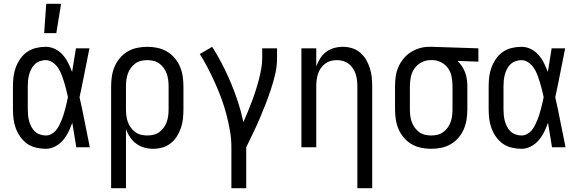

<svg xmlns="http://www.w3.org/2000/svg" viewBox="-20 -774 3040 1009"><path d="M220 8Q195 8 169.5 2Q144 -4 123 -18.5Q102 -33 87 -54.5Q72 -76 63 -100Q54 -124 51 -149Q48 -174 48 -200V-320Q48 -346 51 -371Q54 -396 63 -420Q72 -444 87 -465.5Q102 -487 123 -501.5Q144 -516 169.5 -522Q195 -528 220 -528Q246 -528 269.5 -516.5Q293 -505 310 -485.5Q327 -466 338.5 -443Q350 -420 359 -396Q364 -427 369 -458Q374 -489 379 -520H450Q437 -456 424.5 -391.5Q412 -327 398 -263Q413 -198 425.5 -132Q438 -66 452 0H381Q376 -32 370.5 -64Q365 -96 360 -128V-129Q351 -104 339.5 -80.5Q328 -57 311 -37Q294 -17 270 -4.5Q246 8 220 8ZM220 -62Q236 -62 250 -69.5Q264 -77 274 -89Q284 -101 291 -115Q298 -129 304 -143.5Q310 -158 314.5 -173Q319 -188 323 -203Q327 -218 330.5 -233Q334 -248 337 -264Q333 -283 328 -303Q323 -323 317 -342.5Q311 -362 304 -380.5Q297 -399 286 -416Q275 -433 257.5 -445.5Q240 -458 220 -458Q205 -458 189.5 -452.5Q174 -447 163 -436.5Q152 -426 144.5 -411.5Q137 -397 133 -382Q129 -367 127.5 -351.5Q126 -336 126 -320V-200Q126 -184 127.5 -168.5Q129 -153 133 -138Q137 -123 144.5 -108.5Q152 -94 163 -83.5Q174 -73 189.5 -67.5Q205 -62 220 -62ZM212 -600 223 -754H301L276 -600Z M564 215V-320Q564 -347 568 -373.5Q572 -400 582.5 -424.5Q593 -449 610.5 -469.5Q628 -490 651 -503.5Q674 -517 700.5 -522.5Q727 -528 754 -528Q781 -528 807.5 -522.5Q834 -517 857 -503.5Q880 -490 897.5 -469.5Q915 -449 925.5 -424.5Q936 -400 940 -373.5Q944 -347 944 -320V-200Q944 -175 941.5 -150.5Q939 -126 931 -102.5Q923 -79 910 -58Q897 -37 877.5 -21.5Q858 -6 834 1Q810 8 785 8Q761 8 738 1.5Q715 -5 696 -19Q677 -33 663.5 -53Q650 -73 642 -96V215ZM754 -62Q771 -62 787.5 -66Q804 -70 817.5 -80Q831 -90 841 -104Q851 -118 856.5 -134Q862 -150 864 -166.5Q866 -183 866 -200V-320Q866 -337 864 -353.5Q862 -370 856.5 -386Q851 -402 841 -416Q831 -430 817.5 -440Q804 -450 787.5 -454Q771 -458 754 -458Q737 -458 720.5 -454Q704 -450 690.5 -440Q677 -430 667 -416Q657 -402 651.5 -386Q646 -370 644 -353.5Q642 -337 642 -320V-200Q642 -183 644 -166.5Q646 -150 651.5 -134Q657 -118 667 -104Q677 -90 690.5 -80Q704 -70 720.5 -66Q737 -62 754 -62Z M1196 215V0Q1196 -44 1188.5 -87Q1181 -130 1170 -172Q1159 -214 1144 -255Q1129 -296 1111 -336Q1093 -376 1073 -415Q1053 -454 1030 -490L1095 -528Q1124 -483 1148.5 -435Q1173 -387 1194 -337Q1215 -287 1231.5 -236Q1248 -185 1259 -132Q1271 -159 1282 -186Q1293 -213 1303.5 -240.5Q1314 -268 1323 -296Q1332 -324 1339.5 -352.5Q1347 -381 1352.5 -410Q1358 -439 1358 -468V-520H1436V-468Q1436 -426 1426.5 -385.5Q1417 -345 1404 -305.5Q1391 -266 1376 -227.5Q1361 -189 1344.5 -150.5Q1328 -112 1310 -74.5Q1292 -37 1274 0V215Z M1858 215V-320Q1858 -337 1856 -353.5Q1854 -370 1849 -385.5Q1844 -401 1834.5 -415Q1825 -429 1812 -439Q1799 -449 1783 -453.5Q1767 -458 1750 -458Q1733 -458 1717 -453.5Q1701 -449 1688 -439Q1675 -429 1665.5 -415Q1656 -401 1651 -385.5Q1646 -370 1644 -353.5Q1642 -337 1642 -320V0H1564V-520H1642V-425Q1650 -447 1662.5 -467Q1675 -487 1693.5 -501Q1712 -515 1735 -521.5Q1758 -528 1781 -528Q1806 -528 1829.5 -521Q1853 -514 1872 -498Q1891 -482 1903.5 -461Q1916 -440 1923.5 -416.5Q1931 -393 1933.5 -368.5Q1936 -344 1936 -320V215Z M2246 8Q2219 8 2192.5 2.5Q2166 -3 2143 -16.5Q2120 -30 2102.5 -50.5Q2085 -71 2074.5 -95.5Q2064 -120 2060 -146.5Q2056 -173 2056 -200V-320Q2056 -346 2059.5 -371.5Q2063 -397 2073 -420.5Q2083 -444 2099.5 -464.5Q2116 -485 2137.5 -499Q2159 -513 2184 -520.5Q2209 -528 2235 -528H2250L2494 -520V-450L2384 -454Q2398 -441 2408 -425.5Q2418 -410 2424.5 -392.5Q2431 -375 2433.5 -356.5Q2436 -338 2436 -320V-200Q2436 -173 2432 -146.5Q2428 -120 2417.5 -95.5Q2407 -71 2389.5 -50.5Q2372 -30 2349 -16.5Q2326 -3 2299.5 2.5Q2273 8 2246 8ZM2246 -62Q2263 -62 2279.5 -66Q2296 -70 2309.5 -80Q2323 -90 2333 -104Q2343 -118 2348.5 -134Q2354 -150 2356 -166.5Q2358 -183 2358 -200V-320Q2358 -344 2354 -367.5Q2350 -391 2337.5 -411Q2325 -431 2304 -443.5Q2283 -456 2259 -458H2242Q2217 -458 2194.5 -446Q2172 -434 2158 -414Q2144 -394 2139 -369.5Q2134 -345 2134 -320V-200Q2134 -183 2136 -166.5Q2138 -150 2143.5 -134Q2149 -118 2159 -104Q2169 -90 2182.5 -80Q2196 -70 2212.5 -66Q2229 -62 2246 -62Z M2720 8Q2695 8 2669.5 2Q2644 -4 2623 -18.5Q2602 -33 2587 -54.5Q2572 -76 2563 -100Q2554 -124 2551 -149Q2548 -174 2548 -200V-320Q2548 -346 2551 -371Q2554 -396 2563 -420Q2572 -444 2587 -465.5Q2602 -487 2623 -501.5Q2644 -516 2669.5 -522Q2695 -528 2720 -528Q2746 -528 2769.5 -516.5Q2793 -505 2810 -485.5Q2827 -466 2838.5 -443Q2850 -420 2859 -396Q2864 -427 2869 -458Q2874 -489 2879 -520H2950Q2937 -456 2924.5 -391.5Q2912 -327 2898 -263Q2913 -198 2925.5 -132Q2938 -66 2952 0H2881Q2876 -32 2870.5 -64Q2865 -96 2860 -128V-129Q2851 -104 2839.5 -80.5Q2828 -57 2811 -37Q2794 -17 2770 -4.5Q2746 8 2720 8ZM2720 -62Q2736 -62 2750 -69.5Q2764 -77 2774 -89Q2784 -101 2791 -115Q2798 -129 2804 -143.5Q2810 -158 2814.5 -173Q2819 -188 2823 -203Q2827 -218 2830.5 -233Q2834 -248 2837 -264Q2833 -283 2828 -303Q2823 -323 2817 -342.5Q2811 -362 2804 -380.5Q2797 -399 2786 -416Q2775 -433 2757.5 -445.5Q2740 -458 2720 -458Q2705 -458 2689.5 -452.5Q2674 -447 2663 -436.5Q2652 -426 2644.5 -411.5Q2637 -397 2633 -382Q2629 -367 2627.5 -351.5Q2626 -336 2626 -320V-200Q2626 -184 2627.5 -168.5Q2629 -153 2633 -138Q2637 -123 2644.5 -108.5Q2652 -94 2663 -83.5Q2674 -73 2689.5 -67.5Q2705 -62 2720 -62Z"/></svg>

Font: Iosevka Fixed
Style: Regular
Weight: 400
Monospace: yes
Designer: Belleve Invis
Foundry: Belleve Invis
Version: Version 33.2.4